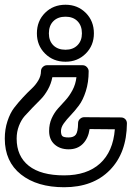

<svg xmlns="http://www.w3.org/2000/svg" viewBox="-26 -597 553 806"><path d="M-5.9 -15.1Q-5.9 -54.7 5.4 -88.6Q16.6 -122.6 33.4 -144.5Q50.3 -166.5 70.1 -187.7Q89.8 -209 106.7 -224.6Q123.5 -240.2 134.8 -259.3Q146 -278.3 146 -297.9Q146 -308.6 153.8 -315.9Q161.6 -323.2 170.9 -323.2H320.8Q331.5 -323.2 338.9 -315.2Q346.2 -307.1 346.2 -297.9Q346.2 -251.5 334.2 -214.1Q322.3 -176.8 305.2 -154.1Q288.1 -131.3 271 -113.5Q253.9 -95.7 241.9 -79.1Q230 -62.5 230 -46.9Q230 -30.8 236.1 -25.4Q242.2 -20 262.2 -20Q283.2 -20 292.2 -31.7Q301.3 -43.5 301.8 -80.1Q301.8 -90.3 309.6 -97.7Q317.4 -105 327.1 -105L481.9 -104Q492.7 -104 499.8 -96.9Q506.8 -89.8 506.8 -79.1Q505.9 44.9 435.3 116.9Q364.7 189 243.2 189Q129.9 189 62 135.3Q-5.9 81.5 -5.9 -15.1ZM43.9 -15.1Q43.9 58.6 94.7 98.9Q145.5 139.2 243.2 139.2Q338.9 139.2 393.8 89.4Q448.7 39.6 456.1 -54.2L350.1 -55.2Q344.7 -16.6 322 6.6Q299.3 29.8 262.2 29.8Q226.1 29.8 203.1 9.3Q180.2 -11.2 180.2 -46.9Q180.2 -76.2 190.9 -100.1Q201.7 -124 217.3 -141.4Q232.9 -158.7 249 -176.3Q265.1 -193.8 278.3 -218.5Q291.5 -243.2 294.9 -272.9H193.8Q188.5 -245.1 174.8 -220.7Q161.1 -196.3 144.8 -179.9Q128.4 -163.6 110.4 -145Q92.3 -126.5 77.6 -109.9Q63 -93.3 53.5 -68.6Q43.9 -43.9 43.9 -15.1ZM128.9 -457Q128.9 -508.8 163.1 -543Q197.3 -577.1 249 -577.1Q299.8 -577.1 334 -543Q368.2 -508.8 368.2 -457Q368.2 -406.2 334 -372.1Q299.8 -337.9 249 -337.9Q197.3 -337.9 163.1 -372.1Q128.9 -406.2 128.9 -457ZM179.2 -457Q179.2 -425.3 198 -406.7Q216.8 -388.2 249 -388.2Q280.3 -388.2 299.1 -407Q317.9 -425.8 317.9 -457Q317.9 -489.3 299.3 -508.1Q280.8 -526.9 249 -526.9Q216.8 -526.9 198 -508.1Q179.2 -489.3 179.2 -457Z"/></svg>

Font: Trueno ExtraBold Outline
Style: Regular
Weight: 800
Width: 6
Designer: Julieta Ulanovsky
Foundry: Julieta Ulanovsky
Version: Version 3.001b | FøM Fix